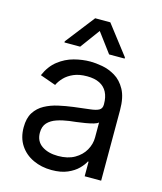

<svg xmlns="http://www.w3.org/2000/svg" viewBox="-115 -849 795 945"><g transform="rotate(15 282.0 -376.5)"><path d="M237.3 12.7Q185.5 12.7 143.1 -7.1Q100.6 -26.9 75.7 -64.5Q50.8 -102.1 50.8 -155.3Q50.8 -202.1 69.3 -231.2Q87.9 -260.3 118.9 -277.1Q149.9 -293.9 187.3 -302.2Q224.6 -310.5 262.7 -315.4Q312.5 -321.8 343.5 -325.2Q374.5 -328.6 388.9 -336.9Q403.3 -345.2 403.3 -365.2V-368.2Q403.3 -403.3 390.6 -428Q377.9 -452.6 352.3 -465.6Q326.7 -478.5 288.1 -478.5Q248 -478.5 220 -466.3Q191.9 -454.1 173.8 -435.3Q155.8 -416.5 146.5 -396.5L66.4 -424.8Q87.9 -474.6 123.8 -502.4Q159.7 -530.3 201.9 -541.5Q244.1 -552.7 285.2 -552.7Q311.5 -552.7 345.7 -546.6Q379.9 -540.5 412.4 -521.2Q444.8 -502 466.1 -463.1Q487.3 -424.3 487.3 -359.4V0H403.3V-74.2H399.4Q391.1 -56.6 371.1 -36.4Q351.1 -16.1 318.1 -1.7Q285.2 12.7 237.3 12.7ZM250 -62.5Q299.8 -62.5 334 -82Q368.2 -101.6 385.7 -132.6Q403.3 -163.6 403.3 -197.3V-274.4Q397.9 -268.1 380.1 -262.9Q362.3 -257.8 339.1 -253.9Q315.9 -250 293.9 -247.3Q272 -244.6 258.8 -243.2Q226.1 -238.8 197.8 -229.2Q169.4 -219.7 152.1 -201.2Q134.8 -182.6 134.8 -150.4Q134.8 -106.9 167.2 -84.7Q199.7 -62.5 250 -62.5ZM364.3 -610.4 290 -710 216.8 -610.4H136.7V-616.2L252 -764.6H329.1L443.4 -616.2V-610.4Z"/></g></svg>

Font: Inter V
Style: 
Weight: 400
Designer: Rasmus Andersson
Foundry: rsms
Version: Version 4.000;git-a3f224843